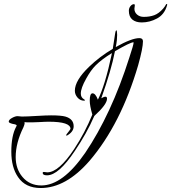

<svg xmlns="http://www.w3.org/2000/svg" viewBox="-20 -808 862 967"><path d="M185 139Q108 139 71 84Q37 35 37 -44Q37 -124 61 -169Q64 -174 64 -176Q64 -181 44 -184Q24 -189 24 -195Q24 -205 40.5 -214Q57 -223 68 -223Q72 -223 79.5 -222Q87 -221 90 -221Q115 -221 163 -224Q213 -227 237 -227Q287 -227 309 -221Q351 -209 351 -172Q351 -144 317 -125Q313 -125 313 -127Q313 -130 324 -143Q335 -157 335 -159Q335 -195 225 -195Q217 -195 205 -194.5Q193 -194 176 -193Q160 -192 148 -192Q136 -192 128 -192Q121 -192 114.5 -192Q108 -192 103 -193Q104 -192 104 -187Q104 -181 98 -167Q59 -88 59 -17Q59 43 93 83Q129 126 188 126Q296 126 409 -38Q474 -134 530 -254.5Q586 -375 632 -520Q653 -583 653 -594Q653 -595 652 -595Q636 -595 559 -550Q540 -453 490 -313Q504 -321 511 -321Q519 -321 519 -311Q519 -282 455 -224Q435 -178 410.5 -134.5Q386 -91 357 -48Q275 75 217 75Q195 75 195 63Q195 58 201 58Q204 58 209.5 59Q215 60 218 60Q276 60 354 -58Q408 -140 445 -231Q432 -276 432 -301Q432 -338 446 -338Q461 -338 473 -306Q490 -339 508 -397.5Q526 -456 544 -541Q518 -525 497.5 -509.5Q477 -494 462 -479Q437 -454 414 -412Q387 -364 387 -337Q387 -317 403 -308Q408 -305 408 -303Q408 -301 403 -301Q384 -301 370.5 -316.5Q357 -332 357 -351Q357 -403 429 -472Q455 -497 484.5 -519.5Q514 -542 548 -562L560 -640Q561 -651 566 -656Q570 -653 570 -632Q570 -620 568.5 -605Q567 -590 563 -571Q643 -616 682 -616Q700 -616 700 -600Q700 -566 676 -480Q589 -183 431 2Q312 139 185 139ZM694 -695Q664 -695 646.5 -709.5Q629 -724 629 -754Q629 -767 637 -777Q645 -787 655 -787Q659 -787 659 -781Q659 -777 658 -772.5Q657 -768 657 -764Q657 -746 670.5 -734.5Q684 -723 704 -723Q734 -723 757 -731.5Q780 -740 802 -765Q811 -776 814 -782Q817 -788 819 -788Q824 -788 821 -780Q808 -735 771 -715Q734 -695 694 -695Z"/></svg>

Font: Love Light
Style: Regular
Weight: 400
Designer: Robert E. Leuschke
Foundry: Robert E. Leuschke
Version: Version 1.010; ttfautohint (v1.8.3)